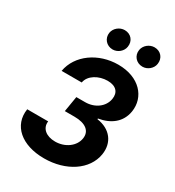

<svg xmlns="http://www.w3.org/2000/svg" viewBox="-222 -1074 1103 1212"><g transform="rotate(30 329.5 -468.0)"><path d="M288.7 9.9C448.9 9.9 575.3 -74.9 595.2 -196C610.4 -288.7 555.8 -359.4 458.1 -372.9V-378.2C545.5 -392.4 608.7 -440.7 622.5 -524.1C641 -637.8 555 -737.2 400.9 -737.2C256 -737.2 131.4 -649.5 109.4 -524.1H256C265.3 -579.5 329.5 -615.4 393.1 -615.4C455.3 -615.4 484 -581.7 475.5 -531.2C465.6 -469.8 407.3 -427.2 336.6 -427.2H272.7L253.9 -314.3H324.6C405.2 -314.3 449.2 -280.2 440 -222.7C430.8 -162.3 369.3 -116.8 296.2 -116.8C230.8 -116.8 187.9 -152.3 195.3 -205.6H42.6C22.7 -78.1 125 9.9 288.7 9.9ZM250 -883.2C242.9 -839.5 274.9 -801.8 320 -801.8C356.9 -801.8 390.3 -830.3 395.2 -865.1C402.7 -909.8 372.5 -946.4 326.7 -946.4C290.1 -946.4 256 -919 250 -883.2ZM467.3 -883.2C459.9 -838.8 492.2 -801.8 537.3 -801.8C574.2 -801.8 607.6 -830.3 612.6 -865.1C620 -909.8 589.8 -946.4 544 -946.4C507.5 -946.4 473.4 -919 467.3 -883.2Z"/></g></svg>

Font: Magic Ui Pro
Style: Bold Italic
Weight: 700
Italic angle: -9.39999°
Designer: Stefan Endress, Andreas Faust
Version: Version 1.000;FEAKit 1.0